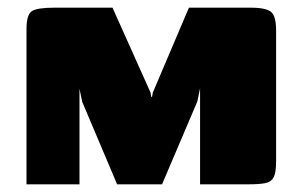

<svg xmlns="http://www.w3.org/2000/svg" viewBox="-20 -480 787 500"><path d="M49 0V-404Q49 -442 63 -451Q77 -460 121 -460H273L372 -239L374 -227L376 -228L378 -239L472 -460H632Q674 -460 686.5 -448.5Q699 -437 699 -401V-59Q699 -30 692.5 -18Q686 -6 670.5 -3Q655 0 626 0H501V-250L494 -216L402 0H285L194 -215L187 -249V0Z"/></svg>

Font: Genos ExtraBold
Style: Regular
Weight: 800
Designer: Robert E. Leuschke
Foundry: Robert E. Leuschke
Version: Version 1.010